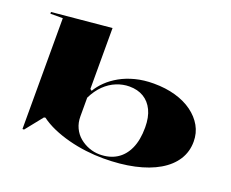

<svg xmlns="http://www.w3.org/2000/svg" viewBox="-121 -946 1399 1161"><g transform="rotate(20 579.0 -365.0)"><path d="M117 15V-698H37V-709L420 -745V-353L431 -345Q450 -378 481.5 -408.5Q513 -439 555.5 -463Q598 -487 652 -501Q706 -515 770 -515Q847 -515 910 -497Q973 -479 1019 -445.5Q1065 -412 1090.5 -367Q1116 -322 1116 -267Q1116 -202 1083 -150Q1050 -98 987 -61Q924 -24 835 -4.5Q746 15 636 15Q582 15 524.5 8Q467 1 411.5 -13.5Q356 -28 308 -49Q260 -70 224 -97L215 -95L127 15ZM607 0Q670 0 715.5 -28Q761 -56 786 -111Q811 -166 811 -247Q811 -313 789.5 -357.5Q768 -402 729.5 -425Q691 -448 638 -448Q596 -448 555 -431.5Q514 -415 479.5 -381.5Q445 -348 420 -297V-176Q420 -136 435.5 -103Q451 -70 478 -47.5Q505 -25 538.5 -12.5Q572 0 607 0Z"/></g></svg>

Font: Kalnia Expanded Medium
Style: Regular
Weight: 500
Width: 7
Designer: Frida Medrano
Foundry: Frida Medrano
Version: Version 1.105